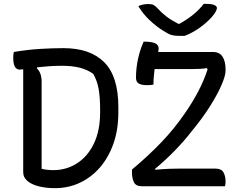

<svg xmlns="http://www.w3.org/2000/svg" viewBox="-20 -971 1290 1001"><path d="M943 -784H911Q892 -784 876 -788Q860 -792 832 -810Q798 -831 763 -863Q728 -895 701 -939Q723 -950 755 -950Q772 -950 781.5 -944.5Q791 -939 803 -926Q823 -904 847 -885.5Q871 -867 909 -847H916Q962 -873 993 -899.5Q1024 -926 1042 -951H1048Q1083 -951 1097 -945Q1111 -939 1111 -929Q1111 -923 1105 -911Q1099 -899 1084 -882Q1057 -852 1020.5 -826Q984 -800 943 -784ZM780 -530Q768 -527 747 -527Q718 -527 703.5 -535.5Q689 -544 689 -566Q689 -615 699.5 -663.5Q710 -712 729 -754Q770 -754 788.5 -745.5Q807 -737 807 -720Q807 -712 805 -700H1090Q1124 -700 1140 -676Q1156 -652 1156 -608V-602Q1156 -577 1135 -528Q1114 -479 1074.5 -416.5Q1035 -354 978 -285Q940 -236 892.5 -187Q845 -138 789 -91V-86Q835 -90 863 -91Q891 -92 915 -92H1103Q1134 -92 1145 -72.5Q1156 -53 1156 -24Q1156 -11 1153 0H719Q689 0 678.5 -20.5Q668 -41 668 -75V-87Q752 -157 821 -229Q890 -301 945 -382Q982 -435 1012 -491.5Q1042 -548 1062 -608L1059 -616Q1032 -611 985 -611H786Q784 -593 782 -573Q780 -553 780 -530ZM311 -720Q450 -720 523.5 -646.5Q597 -573 597 -413V-384Q597 -295 571.5 -222.5Q546 -150 501 -98Q456 -46 396 -18Q336 10 267 10Q219 10 180.5 0Q142 -10 120 -30Q109 -42 105 -51Q101 -60 101 -76V-610Q88 -608 83 -608Q49 -608 49 -670Q49 -687 52 -700Q123 -712 188.5 -716Q254 -720 311 -720ZM197 -91Q207 -88 224.5 -86Q242 -84 258 -84Q326 -84 381.5 -119.5Q437 -155 469.5 -222.5Q502 -290 502 -386V-396Q502 -465 494 -508.5Q486 -552 466 -586Q435 -608 396 -618Q357 -628 303 -628Q265 -628 233 -625.5Q201 -623 174 -620L172 -615Q197 -591 197 -546Z"/></svg>

Font: Recursive Sn Csl St
Style: Regular
Weight: 400
Version: Version 1.079;hotconv 1.0.112;makeotfexe 2.5.65598; ttfautoh